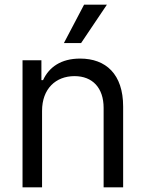

<svg xmlns="http://www.w3.org/2000/svg" viewBox="-20 -804 625 824"><path d="M160.5 -328.1C160.5 -423.3 219.5 -477.3 299.7 -477.3C377.5 -477.3 424.7 -426.5 424.7 -340.9V0H508.5V-346.6C508.5 -485.8 434.3 -552.6 323.9 -552.6C241.5 -552.6 190.3 -515.6 164.8 -460.2H157.7V-545.5H76.7V0H160.5ZM254.3 -619.3H328.1L438.9 -784.1H340.9Z"/></svg>

Font: Magic Ui Pro
Style: Regular
Weight: 400
Designer: Stefan Endress, Andreas Faust
Version: Version 1.000;FEAKit 1.0